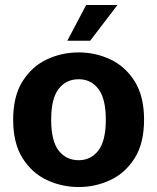

<svg xmlns="http://www.w3.org/2000/svg" viewBox="-20 -742 632 773"><path d="M297 11Q229 11 169 -17Q109 -45 71 -105Q33 -165 33 -260Q33 -355 71 -415Q109 -475 169 -503Q229 -531 297 -531Q364 -531 424 -503Q484 -475 522 -415Q560 -355 560 -260Q560 -165 522 -105Q484 -45 424 -17Q364 11 297 11ZM297 -97Q346 -97 376 -136Q406 -175 406 -260Q406 -345 376 -384Q346 -423 297 -423Q246 -423 216 -384Q186 -345 186 -260Q186 -175 216 -136Q246 -97 297 -97ZM251 -578 327 -722H453L343 -578Z"/></svg>

Font: Murecho SemiBold
Style: Regular
Weight: 600
Designer: Neil Summerour
Foundry: Positype
Version: Version 1.010; ttfautohint (v1.8.3)